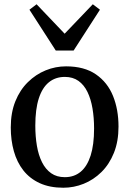

<svg xmlns="http://www.w3.org/2000/svg" viewBox="-20 -869 606 900"><path d="M30.5 -271.5Q30.5 -341 52 -394.2Q73.5 -447.5 110.8 -484Q148 -520.5 194 -539.2Q240 -558 289.5 -558Q375 -558 429.5 -520.5Q484 -483 509.8 -419.2Q535.5 -355.5 535.5 -275.5Q535.5 -206 514 -152.5Q492.5 -99 455.5 -62.5Q418.5 -26 372.2 -7.5Q326 11 277 11Q213 11 166.2 -10.5Q119.5 -32 89.5 -70.2Q59.5 -108.5 45 -160Q30.5 -211.5 30.5 -271.5ZM284 -38.5Q327.5 -38.5 358 -63.8Q388.5 -89 404.8 -139.8Q421 -190.5 421 -266.5Q421 -317 413.5 -361Q406 -405 390 -438Q374 -471 347.8 -489.8Q321.5 -508.5 284 -508.5Q240 -508.5 209 -483.2Q178 -458 161.8 -407.5Q145.5 -357 145.5 -280Q145.5 -229.5 153 -185.5Q160.5 -141.5 177 -108.5Q193.5 -75.5 219.8 -57Q246 -38.5 284 -38.5ZM241.5 -632 118 -823.5 151.5 -849 283 -711 415 -849 448.5 -823.5 325 -632Z"/></svg>

Font: Merriweather 48pt
Style: Regular
Weight: 400
Version: Version 2.100